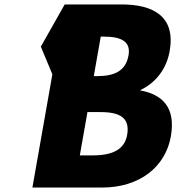

<svg xmlns="http://www.w3.org/2000/svg" viewBox="-20 -845 801 865"><path d="M339.6 -145 374 -340H433C522 -340 566.2 -313 552.8 -237C541.3 -172 487.6 -145 398.6 -145ZM402.5 -502 433.9 -680H448.9C530.9 -680 569.5 -655 559.1 -596C546.9 -527 498.5 -502 417.5 -502ZM271.5 -825 164 -635 215.9 -510 126 0H439C610 0 725.6 -94 749.6 -230C773 -363 710.1 -420 610.2 -438C686.6 -474 731 -539 744.4 -615C772.1 -772 669.5 -825 527.5 -825Z"/></svg>

Font: Hussar Wysoki
Style: Obl
Weight: 700
Foundry: Cannot Into Space Fonts
Version: Version 0.92